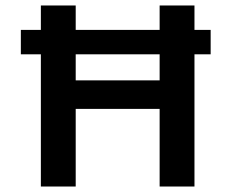

<svg xmlns="http://www.w3.org/2000/svg" viewBox="-20 -680 844 700"><path d="M56 -571H748V-482H56ZM562 0V-660H689V0ZM129 0V-660H256V0ZM202 -283V-387H614V-283Z"/></svg>

Font: Bricolage Grotesque 18pt SemiBold
Style: Regular
Weight: 600
Version: Version 1.001;gftools[0.9.33.dev8+g029e19f]